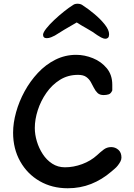

<svg xmlns="http://www.w3.org/2000/svg" viewBox="-20 -981 718 1026"><path d="M342 25Q258 25 192 -13Q126 -51 88 -118.5Q50 -186 50 -272Q50 -324 66 -381.5Q82 -439 111.5 -493Q141 -547 182.5 -591.5Q224 -636 276 -662Q328 -688 387 -688Q432 -688 476.5 -670Q521 -652 550.5 -616.5Q580 -581 580 -528V-498Q573 -481 561 -477Q549 -473 534 -473Q513 -473 501.5 -484Q490 -495 482 -511Q474 -527 465 -543Q456 -559 440.5 -570Q425 -581 397 -581Q343 -581 300.5 -554.5Q258 -528 228 -485Q198 -442 182 -392.5Q166 -343 166 -297Q166 -262 177 -225.5Q188 -189 208.5 -157.5Q229 -126 259 -106.5Q289 -87 327 -87Q373 -87 419 -104Q465 -121 499 -152Q515 -167 533 -181Q551 -195 574 -195Q596 -195 612.5 -180.5Q629 -166 629 -139Q629 -128 623 -117Q617 -106 609 -96Q602 -87 593 -79.5Q584 -72 575 -64Q525 -21 467 2Q409 25 342 25ZM544 -774Q533 -774 520 -781Q507 -788 500 -793Q476 -811 444.5 -828.5Q413 -846 390 -861Q351 -839 323 -822Q295 -805 273 -791Q266 -787 253.5 -782Q241 -777 230 -777Q210 -777 210 -796Q211 -808 227.5 -829Q244 -850 269.5 -874Q295 -898 322 -919.5Q349 -941 370 -954Q379 -961 394 -961Q410 -961 420 -954Q451 -934 484 -906.5Q517 -879 540 -850Q563 -821 563 -798Q563 -785 557.5 -779.5Q552 -774 544 -774Z"/></svg>

Font: Fuzzy Bubbles
Style: Bold
Weight: 700
Designer: Robert E. Leuschke
Foundry: Robert E. Leuschke
Version: Version 1.010; ttfautohint (v1.8.3)